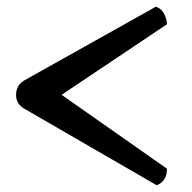

<svg xmlns="http://www.w3.org/2000/svg" viewBox="-20 -593 565 566"><path d="M161.6 -313.5 472.2 -95.7Q472.2 -58.6 441.9 -46.9L51.8 -272.5Q27.3 -287.1 27.3 -313Q27.3 -342.3 53.2 -356.9L439.5 -573.2Q461.9 -565.9 469.7 -537.6Q471.7 -529.3 472.2 -521.5Z"/></svg>

Font: Copse
Style: Regular
Weight: 400
Version: Version 1.000